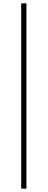

<svg xmlns="http://www.w3.org/2000/svg" viewBox="-20 -846 283 1141"><path d="M106 275V-826H137V275Z"/></svg>

Font: Noto Sans TC Thin Thin
Style: Regular
Weight: 250
Version: Version 2.004-H2;hotconv 1.0.118;makeotfexe 2.5.65603